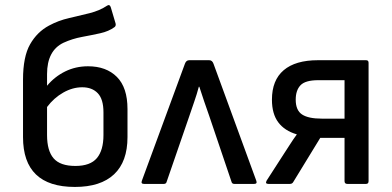

<svg xmlns="http://www.w3.org/2000/svg" viewBox="-20 -727 1549 759"><path d="M276 12Q71 12 71 -185V-412Q71 -503 99 -552Q127 -601 174 -626Q211 -646 253 -655.5Q295 -665 334.5 -675Q374 -685 404 -705Q414 -711 418 -698L437 -634Q439 -625 433 -620Q410 -603 376 -595.5Q342 -588 304 -581Q266 -574 231 -558Q166 -527 166 -434V-388Q196 -424 237.5 -444.5Q279 -465 328 -465Q400 -465 442 -423Q484 -381 484 -296V-185Q484 -88 431 -38Q378 12 276 12ZM166 -193Q166 -131 192 -101Q218 -71 278 -71Q337 -71 363 -102Q389 -133 389 -193V-283Q389 -335 366.5 -358.5Q344 -382 305 -382Q267 -382 230 -361Q193 -340 166 -304Z M549 0Q536 0 541 -13L711 -475Q716 -489 728 -489H807Q819 -489 824 -475L993 -13Q998 0 985 0H906Q897 0 895 -9L807 -269Q797 -298 787 -326.5Q777 -355 768 -384H766Q758 -354 748 -325.5Q738 -297 728 -267L639 -9Q637 0 628 0Z M1041 0Q1027 0 1034 -13L1103 -120Q1115 -138 1127 -157Q1139 -176 1153 -195V-196Q1105 -210 1080 -243.5Q1055 -277 1055 -333Q1055 -410 1101.5 -449.5Q1148 -489 1237 -489H1427Q1437 -489 1437 -479V-11Q1437 0 1427 0H1353Q1342 0 1342 -11V-182H1246L1139 -7Q1135 0 1126 0ZM1252 -258H1342V-410H1238Q1187 -410 1168 -390Q1149 -370 1149 -333Q1149 -291 1174 -274.5Q1199 -258 1252 -258Z"/></svg>

Font: Sofia Sans Medium
Style: Regular
Weight: 500
Designer: Botio Nikoltchev, Ani Petrova
Foundry: lettersoup
Version: Version 4.101; ttfautohint (v1.8.4.7-5d5b)